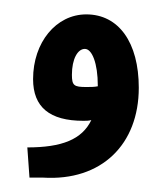

<svg xmlns="http://www.w3.org/2000/svg" viewBox="-20 -247 221 267"><path d="M21 0H40C121 5 173 -46 173 -125C173 -188 145 -227 100 -227C58 -227 26 -188 26 -137C26 -98 49 -79 96 -79C100 -79 103 -79 107 -80C94 -53 66 -42 18 -42ZM80 -143C80 -165 88 -179 98 -179C108 -179 116 -159 116 -128V-127C111 -126 106 -126 100 -126C83 -126 80 -128 80 -143Z"/></svg>

Font: Noto Sans Arabic UI
Style: Regular
Weight: 400
Designer: Monotype Design Team, Nadine Chahine and Nizar Qandah
Foundry: Monotype Imaging Inc.
Version: Version 2.010